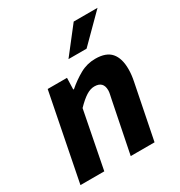

<svg xmlns="http://www.w3.org/2000/svg" viewBox="-171 -839 894 956"><g transform="rotate(-30 276.0 -361.0)"><path d="M112 -496H223L221 -430H225Q262 -462 303 -485Q344 -508 392 -508Q454 -508 482 -475.5Q510 -443 510 -381Q510 -364 508 -346.5Q506 -329 502 -310L440 0H303L362 -293Q365 -308 367.5 -319Q370 -330 370 -340Q370 -391 319 -391Q296 -391 271.5 -375.5Q247 -360 215 -327L151 0H14ZM392 -722H529L380 -573H276Z"/></g></svg>

Font: mr_Source Sans Pro
Style: Bold Italic
Weight: 700
Italic angle: -11°
Designer: Paul D. Hunt
Foundry: Adobe Systems Incorporated
Version: Version 1.036;July 10, 2024;FontCreator 11.5.0.2430 64-bit